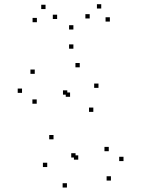

<svg xmlns="http://www.w3.org/2000/svg" viewBox="-20 -848 660 890"><path d="M494.2 -11V-31H474.2V-11ZM552.5 -101.3V-121.3H532.5V-101.3ZM484.2 -147.1V-167.1H464.2V-147.1ZM342.7 -107.9V-127.9H322.7V-107.9ZM330.2 -117.8V-137.8H310.2V-117.8ZM412.6 -329.4V-349.4H392.6V-329.4ZM436.5 -440.7V-460.7H416.5V-440.7ZM349.7 -535.9V-555.9H329.7V-535.9ZM141.1 -505.7V-525.7H121.1V-505.7ZM82.1 -417.5V-437.5H62.1V-417.5ZM150.2 -367.2V-387.2H130.2V-367.2ZM291.9 -409.2V-429.2H271.9V-409.2ZM304.8 -399.3V-419.3H284.8V-399.3ZM228.1 -202.2V-222.2H208.1V-202.2ZM198.9 -73.7V-93.7H178.9V-73.7ZM290.3 21.3V1.3H270.3V21.3ZM489.3 -748V-768H469.3V-748ZM449.3 -808.5V-828.5H429.3V-808.5ZM395.8 -762.4V-782.4H375.8V-762.4ZM320.2 -711.2V-731.2H300.2V-711.2ZM244.8 -759.9V-779.9H224.8V-759.9ZM191.1 -806V-826H171.1V-806ZM151 -745V-765H131V-745ZM320.2 -622.2V-642.2H300.2V-622.2Z"/></svg>

Font: Monaspace Radon Dots Var
Style: Regular
Weight: 400
Designer: Riley Cran and the Lettermatic Team
Version: Version 1.100 (Monaspace Radon Dots)